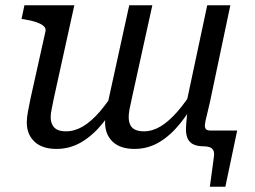

<svg xmlns="http://www.w3.org/2000/svg" viewBox="-20 -557 971 731"><path d="M185 -183Q180 -157 176.5 -140.5Q173 -124 173 -111Q173 -95 179 -82.5Q185 -70 197.5 -63.5Q210 -57 231 -57Q264 -57 295.5 -75.5Q327 -94 359.5 -131.5Q392 -169 427 -226L441 -196Q408 -133 370.5 -87Q333 -41 289.5 -15.5Q246 10 195 10Q141 10 111.5 -17.5Q82 -45 82 -91Q82 -110 86.5 -132.5Q91 -155 96 -181L153 -437Q156 -449 146.5 -457.5Q137 -466 118.5 -472.5Q100 -479 74 -483L62 -485L73 -537H263ZM482 -183Q476 -157 473 -140.5Q470 -124 470 -111Q470 -95 475.5 -82.5Q481 -70 494 -63.5Q507 -57 528 -57Q560 -57 591 -75.5Q622 -94 655 -131.5Q688 -169 723 -226L738 -196Q703 -133 666 -87Q629 -41 586 -15.5Q543 10 492 10Q438 10 409 -17.5Q380 -45 380 -91Q380 -104 382 -118Q384 -132 387 -148Q390 -164 394 -181L472 -537H560ZM755 0Q732 0 717 -7Q702 -14 695 -28.5Q688 -43 688 -65Q688 -73 689 -86.5Q690 -100 692 -118Q694 -136 696 -157L687 -152L769 -537H857L787 -205Q779 -165 772.5 -139.5Q766 -114 763 -99.5Q760 -85 760 -78Q760 -69 765 -64.5Q770 -60 782 -60H883L838 154H779L794 43Q797 25 792.5 16Q788 7 778.5 3.5Q769 0 755 0Z"/></svg>

Font: Roboto Serif
Style: Italic
Weight: 400
Italic angle: -10°
Designer: Greg Gazdowicz
Foundry: Commercial Type
Version: Version 1.008